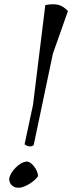

<svg xmlns="http://www.w3.org/2000/svg" viewBox="-20 -884 341 907"><path d="M23 -39Q28 -66 54 -92Q80 -118 105 -121Q123 -121 140.5 -98.5Q158 -76 160 -52Q143 -29 115 -13Q87 3 67.5 3Q48 3 36 -8.5Q24 -20 23 -39ZM230 -631 139 -198Q120 -185 96 -202L136 -389L194 -860Q230 -867 254 -861.5Q278 -856 301 -832Z"/></svg>

Font: Tillana
Style: Regular
Weight: 400
Designer: Lipi Raval (Devanagari, Latin), Jonny Pinhorn (Latin)
Foundry: Indian Type Foundry
Version: Version 2.003;PS 1.0;hotconv 1.0.79;makeotf.lib2.5.61930; tt